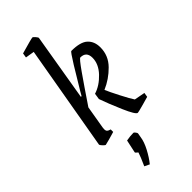

<svg xmlns="http://www.w3.org/2000/svg" viewBox="-278 -692 979 979"><g transform="rotate(-45 211.5 -202.5)"><path d="M339 -50 397 -39 393 -15Q387 -13 347 -2Q307 9 302 9Q289 9 258.5 -61.5Q228 -132 211 -181L216 -214Q261 -228 299 -268Q337 -308 337 -353Q337 -398 294 -398Q287 -398 247 -341Q207 -284 143 -189L122 -65Q121 -61 121 -53Q121 -42 126.5 -37Q132 -32 144 -29V-11Q131 -7 102.5 1Q74 9 71 9Q67 9 57 -1.5Q47 -12 47 -17L146 -586L98 -594L102 -619Q185 -643 193 -643Q197 -643 206.5 -632Q216 -621 215 -617L154 -254H159L171 -275Q207 -336 243.5 -395Q280 -454 285 -454Q350 -454 376.5 -429.5Q403 -405 403 -362Q403 -303 360.5 -260Q318 -217 264 -194Q274 -170 300 -119.5Q326 -69 339 -50ZM132 225Q154 177 161 154Q159 152 153 147Q147 142 148 140L163 70Q190 65 213 65Q217 65 223 73Q229 81 228 85L224 108Q220 137 200.5 174Q181 211 159 238Z"/></g></svg>

Font: Grenze Light
Style: Italic
Weight: 300
Italic angle: -10°
Designer: Renata Polastri
Foundry: Omnibus-Type
Version: Version 1.002; ttfautohint (v1.8)